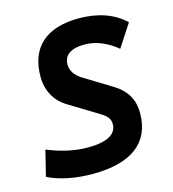

<svg xmlns="http://www.w3.org/2000/svg" viewBox="-107 -791 800 889"><g transform="rotate(-15 293.0 -346.5)"><path d="M229 9.8C415 9.8 512.7 -64 512.7 -206.1C512.7 -264.6 491.7 -314.5 426.3 -354.5L295.4 -434.6C263.2 -454.6 246.1 -480.5 246.1 -509.8C246.1 -555.2 280.8 -579.1 346.7 -579.1C398.9 -579.1 452.1 -557.6 501 -517.1L571.8 -625.5C519 -676.3 443.4 -703.1 352.5 -703.1C195.3 -703.1 110.8 -628.9 110.8 -486.8C110.8 -433.6 131.8 -372.1 193.4 -334.5L335 -248C365.2 -229.5 377.4 -214.4 377.4 -189.9C377.4 -140.1 330.1 -114.3 238.3 -114.3C177.7 -114.3 111.8 -128.4 45.4 -156.2L15.1 -33.2C72.8 -4.9 146 9.8 229 9.8Z"/></g></svg>

Font: Cascadia Mono PL
Style: Bold Italic
Weight: 700
Italic angle: -10°
Monospace: yes
Designer: Aaron Bell
Foundry: Saja Typeworks
Version: Version 2404.023